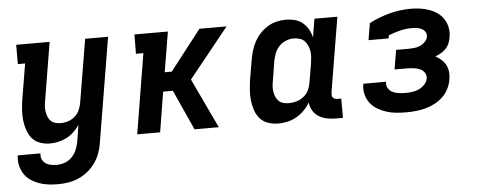

<svg xmlns="http://www.w3.org/2000/svg" viewBox="-50 -653 2500 1001"><g transform="rotate(-5 1200.0 -152.5)"><path d="M218 223Q192 223 166.5 220Q141 217 117.5 208.5Q94 200 73.5 186Q53 172 40 151.5Q27 131 21.5 106Q16 81 20 55H139Q136 71 142 85Q148 99 160 107.5Q172 116 187.5 119Q203 122 219 122Q240 122 261 114.5Q282 107 298 90.5Q314 74 322.5 53.5Q331 33 335 12L349 -76Q336 -56 319 -40Q302 -24 281 -13Q260 -2 238 3Q216 8 194 8Q166 8 141 -1Q116 -10 100 -29Q84 -48 75.5 -73Q67 -98 64 -124.5Q61 -151 63 -178.5Q65 -206 69 -233L100 -419H62V-520H237L187 -217Q184 -202 183 -187.5Q182 -173 184.5 -159Q187 -145 192 -132Q197 -119 206.5 -110Q216 -101 230 -97Q244 -93 258 -93Q278 -93 297.5 -99.5Q317 -106 332.5 -119.5Q348 -133 356.5 -152Q365 -171 368 -190L423 -520H543L452 28Q448 55 438.5 81Q429 107 412.5 130.5Q396 154 373.5 172.5Q351 191 325 202.5Q299 214 272 218.5Q245 223 218 223Z M650 0 719 -419H680L681 -520H856L821 -310H858L1021 -520H1163L954 -260L1077 0H950L855 -210H804L770 0Z M1389 8Q1361 8 1335.5 -0.5Q1310 -9 1293 -28Q1276 -47 1267.5 -72Q1259 -97 1256 -123.5Q1253 -150 1255 -177.5Q1257 -205 1261 -233L1278 -333Q1282 -357 1289 -381Q1296 -405 1308 -427.5Q1320 -450 1338 -469.5Q1356 -489 1378 -502.5Q1400 -516 1424.5 -522Q1449 -528 1473 -528Q1497 -528 1520.5 -522Q1544 -516 1561.5 -501Q1579 -486 1590.5 -466Q1602 -446 1607 -423L1623 -520H1743L1678 -129Q1677 -121 1677.5 -114Q1678 -107 1682.5 -102Q1687 -97 1693.5 -95Q1700 -93 1708 -93H1726V8H1691Q1666 8 1643 3.5Q1620 -1 1601 -12.5Q1582 -24 1570 -43.5Q1558 -63 1555 -87Q1542 -65 1523.5 -46.5Q1505 -28 1483 -15.5Q1461 -3 1436.5 2.5Q1412 8 1389 8ZM1453 -93Q1473 -93 1493 -99Q1513 -105 1530 -118.5Q1547 -132 1556 -151Q1565 -170 1568 -190L1585 -290Q1587 -306 1588.5 -322Q1590 -338 1587.5 -353.5Q1585 -369 1578.5 -383Q1572 -397 1562 -407.5Q1552 -418 1536.5 -422.5Q1521 -427 1505 -427Q1485 -427 1464.5 -418.5Q1444 -410 1429 -394Q1414 -378 1406.5 -357.5Q1399 -337 1395 -317L1379 -217Q1376 -202 1375 -187Q1374 -172 1376.5 -158Q1379 -144 1384.5 -131.5Q1390 -119 1400 -109.5Q1410 -100 1424 -96.5Q1438 -93 1453 -93Z M2059 8Q2032 8 2005 5.5Q1978 3 1953.5 -5Q1929 -13 1907 -26Q1885 -39 1870 -59Q1855 -79 1848.5 -105Q1842 -131 1847 -158V-160H1966Q1963 -142 1971 -127.5Q1979 -113 1993.5 -105.5Q2008 -98 2025 -95.5Q2042 -93 2059 -93Q2077 -93 2095 -95Q2113 -97 2130.5 -104.5Q2148 -112 2162 -126.5Q2176 -141 2179 -158Q2181 -170 2177 -180.5Q2173 -191 2165.5 -198Q2158 -205 2147.5 -209.5Q2137 -214 2126 -216Q2115 -218 2103.5 -219Q2092 -220 2080 -220H2016L2033 -321H2097Q2112 -321 2127 -322.5Q2142 -324 2157 -330Q2172 -336 2184 -348Q2196 -360 2199 -375Q2201 -389 2194.5 -400Q2188 -411 2176.5 -417Q2165 -423 2151 -425Q2137 -427 2123 -427Q2093 -427 2062.5 -419.5Q2032 -412 2002 -400L1999 -384H1966Q1965 -384 1964 -383.5Q1963 -383 1962 -382L1961 -384H1894L1909 -472Q1961 -499 2016.5 -513.5Q2072 -528 2127 -528Q2152 -528 2177 -524.5Q2202 -521 2225 -512.5Q2248 -504 2267.5 -490Q2287 -476 2299.5 -456Q2312 -436 2316.5 -411.5Q2321 -387 2316 -361Q2314 -346 2307.5 -330.5Q2301 -315 2289.5 -303Q2278 -291 2263.5 -283Q2249 -275 2234 -269Q2251 -260 2265 -247.5Q2279 -235 2287.5 -218.5Q2296 -202 2298 -182Q2300 -162 2296 -142Q2292 -117 2280 -93.5Q2268 -70 2248.5 -52Q2229 -34 2205.5 -22Q2182 -10 2157.5 -3.5Q2133 3 2108 5.5Q2083 8 2059 8Z"/></g></svg>

Font: Iosevka Etoile
Style: Bold Italic
Weight: 700
Italic angle: -9°
Designer: Belleve Invis
Foundry: Belleve Invis
Version: Version 28.1.0; ttfautohint (v1.8.4)